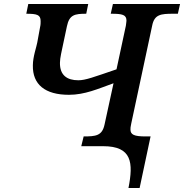

<svg xmlns="http://www.w3.org/2000/svg" viewBox="-20 -734 924 964"><path d="M736 -49H711C653 -49 635 -58 635 -84C635 -90 635 -97 639 -114L744 -605C755 -662 788 -665 850 -665H873L884 -714H547L536 -665H538C595 -665 615 -660 615 -630C615 -625 613 -616 612 -605L565 -386C448 -346 409 -331 373 -331C317 -331 280 -356 281 -419C281 -444 291 -482 295 -503L316 -602C328 -660 355 -665 413 -665L423 -714H122L112 -665H111C166 -665 184 -660 184 -628C184 -622 184 -609 182 -602L167 -520C164 -501 145 -449 145 -406C143 -310 206 -258 326 -258C406 -258 472 -288 550 -316L505 -109C493 -52 461 -49 399 -49H400L388 0H498C643 0 650 83 625 210H681Z"/></svg>

Font: Noto Serif Semi
Style: Italic
Weight: 600
Italic angle: -12°
Designer: Monotype Design Team
Foundry: Monotype Imaging Inc.
Version: Version 1.901